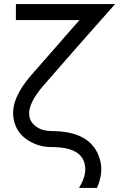

<svg xmlns="http://www.w3.org/2000/svg" viewBox="-20 -720 595 940"><path d="M57.8 -700V-621.7H369Q369 -621.7 366.8 -619Q364.7 -616.3 354 -604.4Q343.3 -592.5 318.5 -564.1Q293.7 -535.7 249.2 -484.8Q204.8 -433.8 134 -353.3Q34.3 -239.7 45.2 -148Q54 -77.8 108.3 -39Q163.5 0 232 0Q309.7 0 350 23.3Q385.2 44.3 394 80.3Q408.2 133.5 366.7 200H454.5Q488.3 124.2 468.8 59.7Q448.2 -10.8 388.7 -44.5Q329.8 -78.3 232 -78.3Q188 -78.3 157.8 -99.7Q126 -121.8 123 -157Q117.3 -214 193 -301.5Q250.8 -368.3 338.2 -467.8Q425.7 -567.2 543.3 -700Z"/></svg>

Font: Unageo Variable
Style: Regular
Weight: 300
Designer: Richard Sepsi
Foundry: Richard Sepsi
Version: Version 2.200